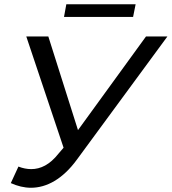

<svg xmlns="http://www.w3.org/2000/svg" viewBox="-20 -872 810 906"><path d="M620 -852H293L282 -792H608ZM669 -700 348 -258 208 -700H104L280 -175L256 -147C215 -95 172 -74 127 -74C108 -74 87 -78 67 -86L31 -8C62 6 94 14 126 14C200 14 276 -27 343 -119L770 -700Z"/></svg>

Font: AWKNG-Font Medium
Style: Italic
Weight: 500
Italic angle: -11.3°
Designer: Awakening Church
Foundry: Awakening Church
Version: Version 1.700;PS 001.700;hotconv 1.0.88;makeotf.lib2.5.64775